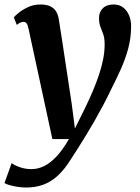

<svg xmlns="http://www.w3.org/2000/svg" viewBox="-55 -585 622 856"><path d="M72 -458Q68.5 -475 63.2 -481.2Q58 -487.5 50 -487.5Q42.5 -487.5 35.5 -484.2Q28.5 -481 20 -474L6.5 -507.5Q11.5 -514 28.2 -527.8Q45 -541.5 70 -553.2Q95 -565 124.5 -565Q152 -565 169 -557Q186 -549 195.2 -533.8Q204.5 -518.5 207.5 -497Q215 -450 222.2 -402.8Q229.5 -355.5 236.5 -308.5Q243.5 -261.5 250.8 -214.2Q258 -167 265 -120L279 -12L325 -105Q343.5 -143 359 -179.5Q374.5 -216 386.2 -251.2Q398 -286.5 404.8 -320.5Q411.5 -354.5 411.5 -387.5Q411.5 -415.5 405.2 -432.5Q399 -449.5 392.8 -465.2Q386.5 -481 386.5 -505Q386.5 -531.5 403.5 -548.2Q420.5 -565 451.5 -565Q477.5 -565 494.8 -551.2Q512 -537.5 520.8 -515.5Q529.5 -493.5 529.5 -468.5Q529.5 -416 516.5 -368Q503.5 -320 482.5 -274Q461.5 -228 438 -181.5Q423 -150 404.8 -115.5Q386.5 -81 366.8 -46.5Q347 -12 327.5 19.8Q308 51.5 291 78.5Q274 105.5 261 125Q233 170 203 197.8Q173 225.5 138.5 238.2Q104 251 62.5 251Q35.5 251 5.8 244.8Q-24 238.5 -35 231L-3 142Q7 151 32.2 160Q57.5 169 85 169Q114.5 169 142.2 155.2Q170 141.5 197.5 112Q225 82.5 252.5 35H178.5Z"/></svg>

Font: Merriweather 24pt
Style: Bold Italic
Weight: 700
Italic angle: -7.8°
Designer: Eben Sorkin
Foundry: Eben Sorkin
Version: Version 2.101